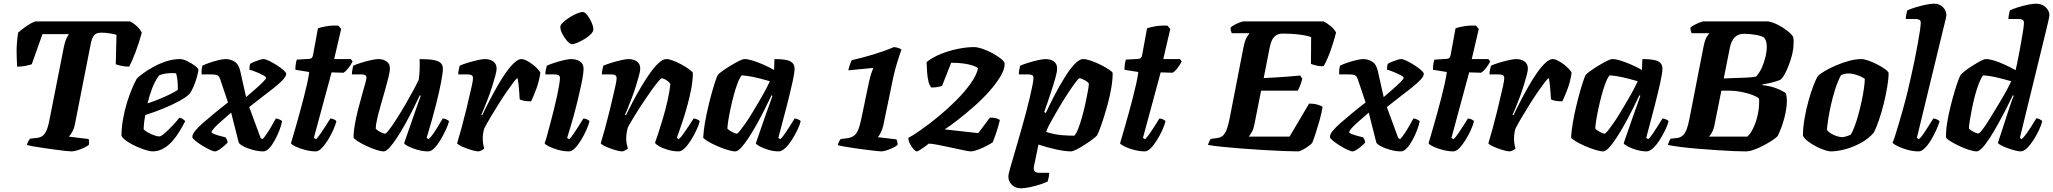

<svg xmlns="http://www.w3.org/2000/svg" viewBox="-20 -820 11121 1040"><path d="M366 0Q359 0 334.5 -2.5Q310 -5 278.5 -9.5Q247 -14 215 -18.5Q183 -23 158.5 -27.5Q134 -32 126 -35Q129 -48 134 -56Q139 -64 143 -69L180 -73Q198 -75 210.5 -84Q223 -93 232.5 -115Q242 -137 249 -176L326 -566Q331 -591 338.5 -608Q346 -625 353 -635H210L152 -472Q141 -468 119 -463.5Q97 -459 73 -459Q71 -485 70 -533Q69 -581 78 -643Q94 -658 122 -677.5Q150 -697 171 -704H684Q703 -695 721.5 -678Q740 -661 748 -643Q732 -584 713.5 -536Q695 -488 680 -459Q656 -459 636.5 -463.5Q617 -468 607 -472L611 -631Q603 -634 590.5 -636.5Q578 -639 562.5 -641Q547 -643 528 -643Q499 -643 488 -626.5Q477 -610 472 -585L386 -148Q381 -122 371 -105Q361 -88 353 -80L460 -67Q462 -62 462.5 -53.5Q463 -45 461 -35Q444 -22 414.5 -11Q385 0 366 0Z M805 0Q794 0 770.5 -7Q747 -14 720 -26Q693 -38 670 -53Q647 -68 638 -84Q638 -128 646.5 -175.5Q655 -223 668.5 -266.5Q682 -310 696.5 -343.5Q711 -377 721 -394Q731 -405 755 -422.5Q779 -440 811.5 -458Q844 -476 881 -488Q918 -500 955 -500Q971 -500 994 -489Q1017 -478 1035.5 -464Q1054 -450 1055 -441Q1052 -421 1044.5 -395.5Q1037 -370 1027 -348Q1017 -326 1008 -313Q990 -294 949.5 -272Q909 -250 860.5 -230.5Q812 -211 767 -197Q761 -164 760 -150.5Q759 -137 758 -120Q764 -112 780 -103Q796 -94 814 -87.5Q832 -81 843 -81Q850 -81 862.5 -90.5Q875 -100 891 -115.5Q907 -131 922.5 -148Q938 -165 951 -182Q960 -182 970.5 -175Q981 -168 983 -163Q970 -138 953 -109.5Q936 -81 914 -56Q892 -31 865 -15.5Q838 0 805 0ZM779 -260Q813 -271 843 -283.5Q873 -296 899 -308.5Q925 -321 943 -333Q943 -338 943 -343.5Q943 -349 943 -354Q943 -372 940.5 -390Q938 -408 934 -422Q927 -424 921 -424Q915 -424 908 -424Q891 -424 874 -421Q857 -418 842 -412Q819 -381 804 -341Q789 -301 779 -260Z M1145 0Q1135 0 1115 -9.5Q1095 -19 1073.5 -32.5Q1052 -46 1037 -58.5Q1022 -71 1022 -77Q1021 -91 1036 -110Q1051 -129 1079 -153.5Q1107 -178 1141.5 -206.5Q1176 -235 1215 -265L1179 -372Q1173 -392 1168 -401.5Q1163 -411 1153 -414Q1143 -417 1121 -417H1072Q1071 -430 1072.5 -443.5Q1074 -457 1076 -464Q1089 -471 1113.5 -479.5Q1138 -488 1163 -494Q1188 -500 1201 -500Q1229 -500 1251.5 -485.5Q1274 -471 1282 -432L1313 -294Q1341 -318 1366 -340Q1391 -362 1406.5 -378Q1422 -394 1421 -398Q1421 -404 1409.5 -410.5Q1398 -417 1382 -424Q1366 -431 1352 -436Q1338 -441 1331 -442Q1331 -454 1332 -461.5Q1333 -469 1335 -474Q1342 -479 1356.5 -485Q1371 -491 1385.5 -495.5Q1400 -500 1407 -500Q1418 -500 1437.5 -490.5Q1457 -481 1478.5 -467.5Q1500 -454 1514.5 -441Q1529 -428 1530 -422Q1532 -409 1513 -388.5Q1494 -368 1463 -343.5Q1432 -319 1397 -292.5Q1362 -266 1330 -240L1392 -72L1402 -66Q1412 -76 1425.5 -96Q1439 -116 1452 -139Q1465 -162 1474 -178Q1482 -178 1493.5 -173Q1505 -168 1508 -163Q1504 -142 1493.5 -114.5Q1483 -87 1468.5 -60.5Q1454 -34 1438 -17Q1422 0 1406 0Q1380 0 1350 -8Q1320 -16 1298.5 -27.5Q1277 -39 1273 -48L1232 -210Q1206 -187 1181 -165.5Q1156 -144 1141 -127.5Q1126 -111 1126 -104Q1126 -100 1137.5 -95Q1149 -90 1167 -85Q1185 -80 1202 -76Q1206 -69 1209 -63Q1212 -57 1213 -48Q1205 -39 1192 -28Q1179 -17 1166 -8.5Q1153 0 1145 0Z M1690 0Q1663 0 1632.5 -8Q1602 -16 1580.5 -26.5Q1559 -37 1556 -44Q1568 -84 1580 -126Q1592 -168 1603.5 -209.5Q1615 -251 1625 -290Q1635 -329 1643 -364.5Q1651 -400 1655 -430L1580 -442Q1580 -461 1582.5 -476Q1585 -491 1588 -497L1654 -501Q1665 -502 1669.5 -507Q1674 -512 1676 -524L1702 -666Q1718 -673 1749.5 -678Q1781 -683 1813 -681L1828 -663L1790 -500H1880L1890 -487Q1881 -469 1866.5 -450.5Q1852 -432 1840 -426L1776 -428L1680 -73L1692 -66Q1702 -76 1716.5 -96.5Q1731 -117 1745 -139.5Q1759 -162 1769 -178Q1779 -178 1789.5 -173Q1800 -168 1802 -163Q1797 -142 1784.5 -114.5Q1772 -87 1755.5 -60.5Q1739 -34 1722 -17Q1705 0 1690 0Z M2059 0Q2042 0 2015.5 -9Q1989 -18 1961.5 -31Q1934 -44 1915.5 -56.5Q1897 -69 1895 -75Q1895 -106 1902 -145.5Q1909 -185 1919.5 -226.5Q1930 -268 1940.5 -304.5Q1951 -341 1958 -366.5Q1965 -392 1965 -398Q1965 -410 1957 -413.5Q1949 -417 1935 -417H1886Q1886 -430 1889 -443.5Q1892 -457 1893 -464Q1908 -471 1934.5 -479.5Q1961 -488 1988 -494Q2015 -500 2029 -500Q2055 -500 2073.5 -487.5Q2092 -475 2092 -450Q2092 -433 2084 -400.5Q2076 -368 2064.5 -328Q2053 -288 2041.5 -247.5Q2030 -207 2022.5 -174Q2015 -141 2015 -123Q2024 -113 2041 -104.5Q2058 -96 2066 -96Q2072 -96 2089 -118.5Q2106 -141 2129 -177Q2152 -213 2175.5 -253.5Q2199 -294 2218.5 -330Q2238 -366 2248 -388Q2252 -413 2253 -444.5Q2254 -476 2253 -500Q2304 -500 2331 -494.5Q2358 -489 2368.5 -477.5Q2379 -466 2379 -448Q2379 -427 2369.5 -376Q2360 -325 2340.5 -248.5Q2321 -172 2291 -73L2302 -66Q2313 -76 2327 -96Q2341 -116 2354.5 -139Q2368 -162 2378 -178Q2387 -178 2398.5 -173Q2410 -168 2412 -163Q2407 -142 2394 -114.5Q2381 -87 2365 -60.5Q2349 -34 2332 -17Q2315 0 2300 0Q2272 0 2243 -8Q2214 -16 2193 -26.5Q2172 -37 2169 -44L2219 -188Q2231 -223 2242 -254Q2253 -285 2259 -301L2254 -304Q2238 -270 2217.5 -229Q2197 -188 2174.5 -147.5Q2152 -107 2130 -73.5Q2108 -40 2089.5 -20Q2071 0 2059 0Z M2572 0Q2561 0 2542.5 -5Q2524 -10 2505 -17Q2486 -24 2472 -31.5Q2458 -39 2456 -44Q2466 -76 2479 -123.5Q2492 -171 2505 -224Q2518 -277 2528 -322Q2532 -340 2535.5 -354.5Q2539 -369 2540.5 -380.5Q2542 -392 2542 -397Q2542 -408 2534.5 -412.5Q2527 -417 2511 -417H2462Q2462 -429 2465 -442.5Q2468 -456 2470 -464Q2484 -471 2511.5 -479.5Q2539 -488 2566 -494Q2593 -500 2606 -500Q2634 -500 2652 -487Q2670 -474 2670 -448Q2670 -436 2663 -410Q2656 -384 2646 -352Q2636 -320 2624 -288.5Q2612 -257 2602 -232.5Q2592 -208 2587 -199L2592 -195Q2608 -230 2629 -270.5Q2650 -311 2673 -351.5Q2696 -392 2719.5 -425.5Q2743 -459 2765 -479.5Q2787 -500 2804 -500Q2817 -500 2834 -491Q2851 -482 2867 -469.5Q2883 -457 2894 -444.5Q2905 -432 2907 -426Q2900 -378 2885 -338.5Q2870 -299 2857 -271Q2832 -271 2816.5 -274.5Q2801 -278 2795 -282Q2794 -305 2792 -328Q2790 -351 2788 -369.5Q2786 -388 2784 -396Q2778 -396 2763 -376.5Q2748 -357 2726.5 -326Q2705 -295 2682 -258.5Q2659 -222 2638 -186.5Q2617 -151 2603 -124Q2599 -111 2597 -97Q2595 -83 2595 -69Q2595 -56 2597 -42.5Q2599 -29 2603 -15Q2597 -10 2588.5 -5.5Q2580 -1 2572 0Z M3062 0Q3033 0 3004 -8Q2975 -16 2954 -26.5Q2933 -37 2930 -44Q2936 -59 2943.5 -87Q2951 -115 2960.5 -150.5Q2970 -186 2979.5 -223.5Q2989 -261 2996.5 -296Q3004 -331 3008.5 -357.5Q3013 -384 3013 -397Q3013 -409 3005 -413Q2997 -417 2983 -417H2934Q2934 -430 2937 -443.5Q2940 -457 2942 -464Q2956 -471 2982 -479.5Q3008 -488 3033.5 -494Q3059 -500 3072 -500Q3103 -500 3122 -487Q3141 -474 3141 -448Q3141 -436 3138 -414Q3135 -392 3128 -359.5Q3121 -327 3111 -284.5Q3101 -242 3086.5 -189.5Q3072 -137 3052 -73L3063 -66Q3074 -76 3087.5 -96Q3101 -116 3115.5 -139Q3130 -162 3140 -178Q3150 -178 3160.5 -173Q3171 -168 3173 -163Q3168 -142 3155.5 -114.5Q3143 -87 3127 -60.5Q3111 -34 3094 -17Q3077 0 3062 0ZM3078 -581Q3067 -581 3052 -598Q3037 -615 3026 -636.5Q3015 -658 3015 -674Q3015 -685 3029.5 -698.5Q3044 -712 3065 -725.5Q3086 -739 3105.5 -747Q3125 -755 3136 -755Q3148 -755 3161.5 -737.5Q3175 -720 3184.5 -698Q3194 -676 3194 -661Q3194 -649 3180.5 -635Q3167 -621 3147 -609Q3127 -597 3108.5 -589Q3090 -581 3078 -581Z M3350 0Q3339 0 3320.5 -5Q3302 -10 3283 -17Q3264 -24 3250 -31.5Q3236 -39 3234 -44Q3244 -76 3257 -123.5Q3270 -171 3283 -224Q3296 -277 3306 -322Q3310 -340 3313.5 -354.5Q3317 -369 3318.5 -380.5Q3320 -392 3320 -397Q3320 -408 3312.5 -412.5Q3305 -417 3289 -417H3240Q3240 -429 3243 -442.5Q3246 -456 3248 -464Q3263 -471 3290.5 -479.5Q3318 -488 3344.5 -494Q3371 -500 3384 -500Q3412 -500 3430 -487Q3448 -474 3448 -448Q3448 -436 3441 -410Q3434 -384 3424 -352Q3414 -320 3402 -288.5Q3390 -257 3380 -232.5Q3370 -208 3365 -199L3370 -195Q3387 -230 3408.5 -270.5Q3430 -311 3454 -351.5Q3478 -392 3502 -425.5Q3526 -459 3548.5 -479.5Q3571 -500 3589 -500Q3605 -500 3628 -491Q3651 -482 3674.5 -469Q3698 -456 3714.5 -443.5Q3731 -431 3733 -425Q3733 -388 3725 -343.5Q3717 -299 3704.5 -253.5Q3692 -208 3679.5 -169.5Q3667 -131 3657.5 -105Q3648 -79 3646 -73L3657 -66Q3668 -76 3682.5 -96.5Q3697 -117 3712 -139.5Q3727 -162 3737 -178Q3746 -178 3757 -173Q3768 -168 3770 -163Q3765 -142 3752 -114.5Q3739 -87 3722.5 -60.5Q3706 -34 3688.5 -17Q3671 0 3656 0Q3628 0 3599.5 -8Q3571 -16 3551 -27.5Q3531 -39 3528 -47Q3533 -60 3544.5 -94.5Q3556 -129 3570 -176Q3584 -223 3595.5 -273Q3607 -323 3611 -366Q3604 -376 3594.5 -382.5Q3585 -389 3577 -392.5Q3569 -396 3565 -396Q3560 -396 3544 -377Q3528 -358 3506.5 -327.5Q3485 -297 3461 -261Q3437 -225 3416 -190.5Q3395 -156 3381 -130Q3377 -116 3374.5 -100.5Q3372 -85 3372 -69Q3372 -55 3374.5 -41.5Q3377 -28 3381 -15Q3375 -10 3366.5 -5.5Q3358 -1 3350 0Z M3963 0Q3946 0 3917.5 -9Q3889 -18 3860 -31Q3831 -44 3811 -56.5Q3791 -69 3789 -75Q3791 -112 3798.5 -155.5Q3806 -199 3816.5 -243Q3827 -287 3837.5 -324Q3848 -361 3856.5 -385.5Q3865 -410 3868 -414Q3873 -421 3892.5 -435Q3912 -449 3936.5 -464Q3961 -479 3982 -489.5Q4003 -500 4013 -500Q4032 -500 4058.5 -491.5Q4085 -483 4115 -470Q4145 -457 4173 -441L4175 -500Q4239 -500 4261.5 -487.5Q4284 -475 4284 -448Q4284 -427 4273 -376.5Q4262 -326 4242.5 -249.5Q4223 -173 4196 -73L4207 -66Q4218 -76 4231.5 -96Q4245 -116 4259.5 -138.5Q4274 -161 4284 -178Q4293 -178 4304 -173Q4315 -168 4317 -163Q4312 -142 4298.5 -114.5Q4285 -87 4268 -60.5Q4251 -34 4232.5 -17Q4214 0 4198 0Q4172 0 4144 -8Q4116 -16 4096.5 -26.5Q4077 -37 4074 -44L4124 -188Q4131 -207 4136.5 -223Q4142 -239 4149 -257.5Q4156 -276 4164 -301L4159 -304Q4143 -270 4122.5 -229Q4102 -188 4079.5 -147.5Q4057 -107 4035 -73.5Q4013 -40 3994.5 -20Q3976 0 3963 0ZM3971 -96Q3976 -96 3988.5 -112Q4001 -128 4019 -153.5Q4037 -179 4056 -211Q4075 -243 4094 -275Q4113 -307 4127.5 -334.5Q4142 -362 4150 -380Q4098 -395 4063.5 -402.5Q4029 -410 3998 -412Q3987 -400 3976 -371.5Q3965 -343 3955 -306Q3945 -269 3937 -231.5Q3929 -194 3924.5 -164.5Q3920 -135 3920 -123Q3930 -113 3946.5 -104.5Q3963 -96 3971 -96Z M4753 0Q4747 0 4724.5 -2.5Q4702 -5 4670.5 -9Q4639 -13 4607.5 -17.5Q4576 -22 4551.5 -26.5Q4527 -31 4518 -34Q4520 -44 4525 -53.5Q4530 -63 4534 -67L4567 -71Q4600 -75 4616 -94.5Q4632 -114 4644 -170L4687 -376Q4692 -400 4699 -421Q4706 -442 4710 -449L4708 -452L4575 -439Q4578 -453 4584 -470.5Q4590 -488 4594 -494Q4655 -508 4715.5 -526.5Q4776 -545 4822 -565Q4840 -563 4849.5 -559Q4859 -555 4863 -551Q4852 -522 4839.5 -481Q4827 -440 4819 -403L4765 -143Q4760 -120 4751 -102Q4742 -84 4735 -77L4836 -65Q4838 -61 4840 -53.5Q4842 -46 4842 -35Q4831 -26 4814 -18Q4797 -10 4780.5 -5Q4764 0 4753 0Z M4946 0Q4939 0 4928 -12.5Q4917 -25 4908.5 -42Q4900 -59 4900 -73Q4925 -86 4968.5 -116.5Q5012 -147 5062 -188Q5112 -229 5158.5 -275.5Q5205 -322 5237.5 -367.5Q5270 -413 5278 -451Q5265 -460 5246 -466Q5227 -472 5199.5 -476Q5172 -480 5132 -480L5083 -355Q5077 -352 5061 -349Q5045 -346 5025 -346Q5015 -356 5009.5 -377.5Q5004 -399 5002 -427.5Q5000 -456 4999 -484Q5032 -510 5077 -528Q5122 -546 5169.5 -555.5Q5217 -565 5256 -565Q5274 -565 5302 -555.5Q5330 -546 5357.5 -531Q5385 -516 5403.5 -500.5Q5422 -485 5422 -474Q5422 -444 5398.5 -405Q5375 -366 5337.5 -324Q5300 -282 5255.5 -243Q5211 -204 5169.5 -171.5Q5128 -139 5097 -119L5279 -99L5342 -183Q5364 -183 5377 -179Q5390 -175 5396 -170Q5389 -139 5377.5 -104.5Q5366 -70 5357 -49Q5344 -40 5321.5 -28.5Q5299 -17 5276 -8.5Q5253 0 5238 0Q5228 0 5198 -6.5Q5168 -13 5130.5 -21Q5093 -29 5060 -35.5Q5027 -42 5011 -42Q5004 -36 4990 -26Q4976 -16 4963.5 -8Q4951 0 4946 0Z M5509 200Q5481 200 5461.5 181.5Q5442 163 5442 137Q5442 124 5453 86Q5464 48 5480 -6.5Q5496 -61 5513 -121Q5525 -162 5536.5 -206Q5548 -250 5557.5 -289.5Q5567 -329 5572.5 -357.5Q5578 -386 5578 -397Q5578 -409 5570.5 -413Q5563 -417 5549 -417H5499Q5498 -432 5502 -447Q5506 -462 5506 -464Q5521 -471 5548 -479.5Q5575 -488 5602 -494Q5629 -500 5642 -500Q5670 -500 5688 -487.5Q5706 -475 5706 -448Q5706 -432 5697.5 -401Q5689 -370 5677 -333.5Q5665 -297 5654 -264Q5643 -231 5636 -213L5645 -208Q5665 -252 5691 -302Q5717 -352 5745 -397.5Q5773 -443 5799.5 -471.5Q5826 -500 5847 -500Q5864 -500 5890 -491Q5916 -482 5942 -469Q5968 -456 5986.5 -443.5Q6005 -431 6007 -425Q6007 -388 5999.5 -344Q5992 -300 5980 -256Q5968 -212 5956 -175Q5944 -138 5934.5 -114Q5925 -90 5922 -86Q5916 -79 5897.5 -65Q5879 -51 5855.5 -36Q5832 -21 5811.5 -10.5Q5791 0 5781 0Q5750 0 5701 -10.5Q5652 -21 5605 -37L5581 79Q5577 100 5584.5 108Q5592 116 5610 116H5663Q5663 129 5660 142.5Q5657 156 5655 163Q5642 170 5614.5 179Q5587 188 5558 194Q5529 200 5509 200ZM5799 -85Q5810 -96 5821 -124.5Q5832 -153 5842 -189.5Q5852 -226 5860 -263Q5868 -300 5873 -328Q5878 -356 5878 -367Q5872 -376 5862 -382Q5852 -388 5842.5 -392Q5833 -396 5827 -396Q5823 -396 5809 -378Q5795 -360 5775 -330.5Q5755 -301 5734 -266.5Q5713 -232 5694 -199Q5675 -166 5662 -141Q5649 -116 5647 -105Q5694 -91 5730.5 -88Q5767 -85 5799 -85Z M6181 0Q6154 0 6123.5 -8Q6093 -16 6071.5 -26.5Q6050 -37 6047 -44Q6059 -84 6071 -126Q6083 -168 6094.5 -209.5Q6106 -251 6116 -290Q6126 -329 6134 -364.5Q6142 -400 6146 -430L6071 -442Q6071 -461 6073.5 -476Q6076 -491 6079 -497L6145 -501Q6156 -502 6160.5 -507Q6165 -512 6167 -524L6193 -666Q6209 -673 6240.5 -678Q6272 -683 6304 -681L6319 -663L6281 -500H6371L6381 -487Q6372 -469 6357.5 -450.5Q6343 -432 6331 -426L6267 -428L6171 -73L6183 -66Q6193 -76 6207.5 -96.5Q6222 -117 6236 -139.5Q6250 -162 6260 -178Q6270 -178 6280.5 -173Q6291 -168 6293 -163Q6288 -142 6275.5 -114.5Q6263 -87 6246.5 -60.5Q6230 -34 6213 -17Q6196 0 6181 0Z M7012 0Q6982 0 6931.5 -2Q6881 -4 6822 -7.5Q6763 -11 6704.5 -15.5Q6646 -20 6598 -25Q6550 -30 6523 -35Q6526 -45 6530.5 -54.5Q6535 -64 6539 -68L6571 -72Q6591 -74 6603.5 -85Q6616 -96 6624.5 -118Q6633 -140 6640 -176L6715 -561Q6724 -605 6735.5 -622Q6747 -639 6749 -640H6652Q6650 -646 6647.5 -653Q6645 -660 6646 -671Q6653 -678 6667 -685.5Q6681 -693 6695.5 -698.5Q6710 -704 6716 -704H7149Q7165 -697 7186 -680Q7207 -663 7217 -644Q7207 -605 7195 -568.5Q7183 -532 7171 -504.5Q7159 -477 7150 -462Q7131 -460 7110.5 -465Q7090 -470 7081 -474L7082 -619Q7073 -623 7051 -627.5Q7029 -632 6998 -635Q6967 -638 6929 -638Q6905 -638 6890.5 -627.5Q6876 -617 6868.5 -599.5Q6861 -582 6857 -560L6825 -397Q6865 -399 6897.5 -401Q6930 -403 6960.5 -405.5Q6991 -408 7023 -411L7034 -393Q7028 -370 7021.5 -354Q7015 -338 7010 -329H6811L6775 -148Q6770 -121 6760.5 -104.5Q6751 -88 6744 -80H6965L7071 -259Q7097 -259 7117 -253Q7137 -247 7144 -241Q7138 -205 7127.5 -167.5Q7117 -130 7106.5 -98Q7096 -66 7088 -46Q7081 -38 7065.5 -27Q7050 -16 7035 -8Q7020 0 7012 0Z M7307 0Q7297 0 7277 -9.5Q7257 -19 7235.5 -32.5Q7214 -46 7199 -58.5Q7184 -71 7184 -77Q7183 -91 7198 -110Q7213 -129 7241 -153.5Q7269 -178 7303.5 -206.5Q7338 -235 7377 -265L7341 -372Q7335 -392 7330 -401.5Q7325 -411 7315 -414Q7305 -417 7283 -417H7234Q7233 -430 7234.5 -443.5Q7236 -457 7238 -464Q7251 -471 7275.5 -479.5Q7300 -488 7325 -494Q7350 -500 7363 -500Q7391 -500 7413.5 -485.5Q7436 -471 7444 -432L7475 -294Q7503 -318 7528 -340Q7553 -362 7568.5 -378Q7584 -394 7583 -398Q7583 -404 7571.5 -410.5Q7560 -417 7544 -424Q7528 -431 7514 -436Q7500 -441 7493 -442Q7493 -454 7494 -461.5Q7495 -469 7497 -474Q7504 -479 7518.5 -485Q7533 -491 7547.5 -495.5Q7562 -500 7569 -500Q7580 -500 7599.5 -490.5Q7619 -481 7640.5 -467.5Q7662 -454 7676.5 -441Q7691 -428 7692 -422Q7694 -409 7675 -388.5Q7656 -368 7625 -343.5Q7594 -319 7559 -292.5Q7524 -266 7492 -240L7554 -72L7564 -66Q7574 -76 7587.5 -96Q7601 -116 7614 -139Q7627 -162 7636 -178Q7644 -178 7655.5 -173Q7667 -168 7670 -163Q7666 -142 7655.5 -114.5Q7645 -87 7630.5 -60.5Q7616 -34 7600 -17Q7584 0 7568 0Q7542 0 7512 -8Q7482 -16 7460.5 -27.5Q7439 -39 7435 -48L7394 -210Q7368 -187 7343 -165.5Q7318 -144 7303 -127.5Q7288 -111 7288 -104Q7288 -100 7299.5 -95Q7311 -90 7329 -85Q7347 -80 7364 -76Q7368 -69 7371 -63Q7374 -57 7375 -48Q7367 -39 7354 -28Q7341 -17 7328 -8.5Q7315 0 7307 0Z M7852 0Q7825 0 7794.5 -8Q7764 -16 7742.5 -26.5Q7721 -37 7718 -44Q7730 -84 7742 -126Q7754 -168 7765.5 -209.5Q7777 -251 7787 -290Q7797 -329 7805 -364.5Q7813 -400 7817 -430L7742 -442Q7742 -461 7744.5 -476Q7747 -491 7750 -497L7816 -501Q7827 -502 7831.5 -507Q7836 -512 7838 -524L7864 -666Q7880 -673 7911.5 -678Q7943 -683 7975 -681L7990 -663L7952 -500H8042L8052 -487Q8043 -469 8028.5 -450.5Q8014 -432 8002 -426L7938 -428L7842 -73L7854 -66Q7864 -76 7878.5 -96.5Q7893 -117 7907 -139.5Q7921 -162 7931 -178Q7941 -178 7951.5 -173Q7962 -168 7964 -163Q7959 -142 7946.5 -114.5Q7934 -87 7917.5 -60.5Q7901 -34 7884 -17Q7867 0 7852 0Z M8158 0Q8147 0 8128.5 -5Q8110 -10 8091 -17Q8072 -24 8058 -31.5Q8044 -39 8042 -44Q8052 -76 8065 -123.5Q8078 -171 8091 -224Q8104 -277 8114 -322Q8118 -340 8121.5 -354.5Q8125 -369 8126.5 -380.5Q8128 -392 8128 -397Q8128 -408 8120.5 -412.5Q8113 -417 8097 -417H8048Q8048 -429 8051 -442.5Q8054 -456 8056 -464Q8070 -471 8097.5 -479.5Q8125 -488 8152 -494Q8179 -500 8192 -500Q8220 -500 8238 -487Q8256 -474 8256 -448Q8256 -436 8249 -410Q8242 -384 8232 -352Q8222 -320 8210 -288.5Q8198 -257 8188 -232.5Q8178 -208 8173 -199L8178 -195Q8194 -230 8215 -270.5Q8236 -311 8259 -351.5Q8282 -392 8305.5 -425.5Q8329 -459 8351 -479.5Q8373 -500 8390 -500Q8403 -500 8420 -491Q8437 -482 8453 -469.5Q8469 -457 8480 -444.5Q8491 -432 8493 -426Q8486 -378 8471 -338.5Q8456 -299 8443 -271Q8418 -271 8402.5 -274.5Q8387 -278 8381 -282Q8380 -305 8378 -328Q8376 -351 8374 -369.5Q8372 -388 8370 -396Q8364 -396 8349 -376.5Q8334 -357 8312.5 -326Q8291 -295 8268 -258.5Q8245 -222 8224 -186.5Q8203 -151 8189 -124Q8185 -111 8183 -97Q8181 -83 8181 -69Q8181 -56 8183 -42.5Q8185 -29 8189 -15Q8183 -10 8174.5 -5.5Q8166 -1 8158 0Z M8664 0Q8647 0 8618.5 -9Q8590 -18 8561 -31Q8532 -44 8512 -56.5Q8492 -69 8490 -75Q8492 -112 8499.5 -155.5Q8507 -199 8517.5 -243Q8528 -287 8538.5 -324Q8549 -361 8557.5 -385.5Q8566 -410 8569 -414Q8574 -421 8593.5 -435Q8613 -449 8637.5 -464Q8662 -479 8683 -489.5Q8704 -500 8714 -500Q8733 -500 8759.5 -491.5Q8786 -483 8816 -470Q8846 -457 8874 -441L8876 -500Q8940 -500 8962.5 -487.5Q8985 -475 8985 -448Q8985 -427 8974 -376.5Q8963 -326 8943.5 -249.5Q8924 -173 8897 -73L8908 -66Q8919 -76 8932.5 -96Q8946 -116 8960.5 -138.5Q8975 -161 8985 -178Q8994 -178 9005 -173Q9016 -168 9018 -163Q9013 -142 8999.5 -114.5Q8986 -87 8969 -60.5Q8952 -34 8933.5 -17Q8915 0 8899 0Q8873 0 8845 -8Q8817 -16 8797.5 -26.5Q8778 -37 8775 -44L8825 -188Q8832 -207 8837.5 -223Q8843 -239 8850 -257.5Q8857 -276 8865 -301L8860 -304Q8844 -270 8823.5 -229Q8803 -188 8780.5 -147.5Q8758 -107 8736 -73.5Q8714 -40 8695.5 -20Q8677 0 8664 0ZM8672 -96Q8677 -96 8689.5 -112Q8702 -128 8720 -153.5Q8738 -179 8757 -211Q8776 -243 8795 -275Q8814 -307 8828.5 -334.5Q8843 -362 8851 -380Q8799 -395 8764.5 -402.5Q8730 -410 8699 -412Q8688 -400 8677 -371.5Q8666 -343 8656 -306Q8646 -269 8638 -231.5Q8630 -194 8625.5 -164.5Q8621 -135 8621 -123Q8631 -113 8647.5 -104.5Q8664 -96 8672 -96Z M9436 0Q9414 0 9373.5 -1.5Q9333 -3 9283 -6.5Q9233 -10 9181.5 -14Q9130 -18 9086 -23.5Q9042 -29 9014 -35Q9017 -45 9021.5 -55Q9026 -65 9030 -69L9061 -72Q9081 -74 9094 -85Q9107 -96 9115.5 -118Q9124 -140 9131 -176L9206 -560Q9214 -603 9225 -620.5Q9236 -638 9240 -640H9143Q9141 -645 9138.5 -653Q9136 -661 9137 -671Q9144 -678 9158.5 -685.5Q9173 -693 9187.5 -698.5Q9202 -704 9207 -704H9558Q9584 -699 9610.5 -685.5Q9637 -672 9659 -655Q9681 -638 9693 -621Q9695 -612 9695.5 -602.5Q9696 -593 9695 -579Q9695 -557 9688 -527.5Q9681 -498 9670 -469Q9659 -440 9647 -418Q9635 -396 9622 -387Q9608 -381 9581.5 -374Q9555 -367 9527 -363L9526 -359Q9572 -354 9606 -340Q9640 -326 9654 -314Q9656 -305 9657.5 -294Q9659 -283 9659 -272Q9659 -247 9652.5 -213Q9646 -179 9634.5 -145Q9623 -111 9609 -83Q9598 -71 9576.5 -57.5Q9555 -44 9529.5 -30.5Q9504 -17 9479.5 -8.5Q9455 0 9436 0ZM9237 -80H9445Q9462 -96 9476 -124.5Q9490 -153 9498.5 -187.5Q9507 -222 9508 -252Q9509 -266 9509 -273Q9509 -280 9507 -287Q9498 -296 9471.5 -306Q9445 -316 9411.5 -322.5Q9378 -329 9347 -329H9304L9268 -149Q9263 -121 9254 -104.5Q9245 -88 9237 -80ZM9317 -395Q9348 -397 9379 -397.5Q9410 -398 9439 -399.5Q9468 -401 9492 -405Q9509 -423 9522 -451Q9535 -479 9542.5 -510Q9550 -541 9550 -568Q9550 -583 9546.5 -595.5Q9543 -608 9535 -617Q9515 -628 9482 -632.5Q9449 -637 9427 -637Q9394 -637 9375.5 -617Q9357 -597 9350 -561Z M9896 0Q9885 0 9863.5 -7Q9842 -14 9818.5 -26Q9795 -38 9775 -53Q9755 -68 9746 -84Q9746 -128 9754.5 -177.5Q9763 -227 9776 -273.5Q9789 -320 9802.5 -355.5Q9816 -391 9827 -408Q9837 -419 9863 -434.5Q9889 -450 9923.5 -465Q9958 -480 9994.5 -490Q10031 -500 10062 -500Q10077 -500 10100 -492Q10123 -484 10147.5 -471.5Q10172 -459 10189.5 -446.5Q10207 -434 10210 -425Q10210 -394 10202.5 -349Q10195 -304 10183 -256Q10171 -208 10156.5 -166.5Q10142 -125 10130 -102Q10102 -69 10061 -46.5Q10020 -24 9976.5 -12Q9933 0 9896 0ZM9960 -77Q9964 -77 9972 -79Q9980 -81 9988.5 -84Q9997 -87 10004 -90Q10014 -104 10025 -133Q10036 -162 10046 -198.5Q10056 -235 10064 -272.5Q10072 -310 10076.5 -342Q10081 -374 10081 -393Q10070 -401 10054.5 -407.5Q10039 -414 10023 -418Q10007 -422 9995 -422Q9984 -422 9973.5 -420Q9963 -418 9952 -413Q9934 -379 9920.5 -336.5Q9907 -294 9897.5 -251Q9888 -208 9882.5 -172.5Q9877 -137 9876 -116Q9883 -106 9897.5 -97Q9912 -88 9929.5 -82.5Q9947 -77 9960 -77Z M10373 0Q10344 0 10314 -8Q10284 -16 10261.5 -27Q10239 -38 10231 -46Q10238 -61 10246.5 -89Q10255 -117 10266 -153Q10277 -189 10288 -229Q10299 -269 10309 -308Q10319 -351 10330 -398.5Q10341 -446 10350.5 -493Q10360 -540 10367.5 -581Q10375 -622 10379.5 -652.5Q10384 -683 10384 -697Q10384 -709 10376 -713Q10368 -717 10355 -717H10303Q10303 -730 10306 -743.5Q10309 -757 10311 -764Q10326 -771 10353.5 -779.5Q10381 -788 10409 -794Q10437 -800 10457 -800Q10486 -800 10504.5 -781Q10523 -762 10523 -737Q10523 -733 10518.5 -713.5Q10514 -694 10508 -671L10363 -73L10374 -66Q10385 -75 10399 -95.5Q10413 -116 10427.5 -139Q10442 -162 10452 -178Q10461 -178 10472 -173Q10483 -168 10486 -163Q10480 -142 10467.5 -114.5Q10455 -87 10439 -60.5Q10423 -34 10405.5 -17Q10388 0 10373 0Z M10687 0Q10670 0 10643 -9Q10616 -18 10589 -31Q10562 -44 10542.5 -56.5Q10523 -69 10521 -75Q10520 -111 10527 -154.5Q10534 -198 10545 -242Q10556 -286 10567 -323.5Q10578 -361 10587.5 -385.5Q10597 -410 10600 -414Q10606 -422 10624 -436Q10642 -450 10665 -464.5Q10688 -479 10707.5 -489.5Q10727 -500 10737 -500Q10756 -500 10783 -491.5Q10810 -483 10839.5 -469.5Q10869 -456 10898 -440Q10900 -449 10905.5 -474Q10911 -499 10917 -532Q10923 -565 10929 -598Q10935 -631 10939 -657.5Q10943 -684 10943 -696Q10943 -709 10935 -713Q10927 -717 10914 -717H10859Q10859 -730 10862 -742.5Q10865 -755 10867 -764Q10881 -771 10907.5 -779.5Q10934 -788 10962 -794Q10990 -800 11007 -800Q11040 -800 11060.5 -781Q11081 -762 11081 -737Q11081 -733 11076.5 -712Q11072 -691 11067 -671L10921 -73L10931 -66Q10942 -76 10956.5 -96Q10971 -116 10985.5 -139.5Q11000 -163 11010 -179Q11019 -179 11029.5 -173.5Q11040 -168 11042 -163Q11037 -142 11024 -114.5Q11011 -87 10994 -60.5Q10977 -34 10959 -17Q10941 0 10925 0Q10914 0 10894.5 -5Q10875 -10 10854.5 -17.5Q10834 -25 10819 -33Q10804 -41 10802 -46L10863 -233Q10871 -257 10877.5 -275.5Q10884 -294 10888 -301L10883 -304Q10867 -270 10846 -229Q10825 -188 10802.5 -147.5Q10780 -107 10758.5 -73.5Q10737 -40 10718 -20Q10699 0 10687 0ZM10696 -97Q10701 -97 10713.5 -112Q10726 -127 10743 -153.5Q10760 -180 10779 -211.5Q10798 -243 10817 -274.5Q10836 -306 10851 -334Q10866 -362 10874 -380Q10822 -395 10787.5 -402.5Q10753 -410 10722 -412Q10712 -400 10700.5 -372Q10689 -344 10679 -306.5Q10669 -269 10661.5 -232Q10654 -195 10649.5 -165.5Q10645 -136 10645 -123Q10651 -117 10661 -111Q10671 -105 10681 -101Q10691 -97 10696 -97Z"/></svg>

Font: Texturina 12pt ExtraBold
Style: Italic
Weight: 800
Italic angle: -11°
Designer: Guillermo Torres Carreño
Foundry: Omnibus-Type
Version: Version 1.002